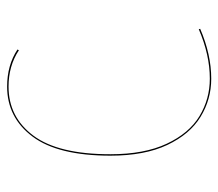

<svg xmlns="http://www.w3.org/2000/svg" viewBox="-57 -548 613 539"><g transform="rotate(90 249.5 -278.5)"><path d="M223 4Q309 4 361 -66Q413 -136 413 -282Q413 -377 383.5 -440Q354 -503 306 -532Q258 -561 201 -561Q134 -561 62 -530L61 -534Q133 -565 201 -565Q259 -565 308 -535Q357 -505 387 -441.5Q417 -378 417 -282Q417 -135 363.5 -63.5Q310 8 223 8Q163 8 119 -21L121 -25Q165 4 223 4Z"/></g></svg>

Font: FiraGO Four
Style: Regular
Weight: 100
Designer: bBox Type
Foundry: bBox Type GmbH
Version: Version 1.001